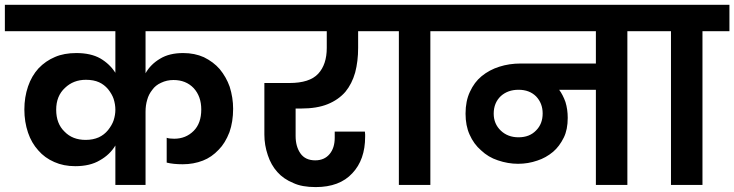

<svg xmlns="http://www.w3.org/2000/svg" viewBox="-41 -760 3018 789"><path d="M433.1 -162.1Q410.2 -124 369.1 -101.1Q329.1 -77.1 268.1 -77.1Q220.2 -77.1 182.1 -94.2Q142.6 -111.3 116.2 -142.1Q88.4 -172.9 74.2 -214.8Q59.1 -259.3 59.1 -310.1Q59.1 -360.4 74.2 -404.8Q88.9 -447.8 117.2 -479Q146.5 -509.8 185.1 -525.9Q222.2 -542 272.9 -542Q332 -542 371.1 -520Q410.2 -497.1 433.1 -460.9V-631.8H-21V-740.2H996.1V-631.8H557.1V-459Q578.1 -496.1 617.2 -519Q654.8 -542 711.9 -542Q758.8 -542 796.9 -524.9Q836.4 -505.4 861.8 -476.1Q888.7 -443.4 902.8 -403.8Q917 -358.9 917 -313Q917 -259.8 901.9 -216.8Q884.3 -171.4 857.9 -145Q828.6 -113.8 793 -100.1Q754.4 -85 710 -85Q670.9 -85 644 -91.8V-193.8Q654.3 -189.9 674.8 -189.9Q722.7 -189.9 754.9 -222.2Q786.1 -253.4 786.1 -310.1Q786.1 -363.8 754.9 -397.9Q723.1 -431.2 671.9 -431.2Q644.5 -431.2 621.1 -419.9Q598.1 -409.7 585 -391.1Q569.8 -372.1 564 -350.1Q557.1 -327.6 557.1 -300.8V0H433.1ZM189.9 -309.1Q189.9 -252 224.1 -219.2Q256.8 -185.1 311 -185.1Q341.3 -185.1 365.2 -195.8Q387.2 -206.1 402.8 -225.1Q419.4 -246.1 425.8 -265.1Q433.1 -287.6 433.1 -309.1Q433.1 -331.1 425.8 -354Q419.4 -373 402.8 -394Q386.7 -412.6 366.2 -421.9Q343.8 -432.1 312 -432.1Q260.7 -432.1 226.1 -398.9Q189.9 -365.7 189.9 -309.1Z M1528.8 -631.8H1430.7V-563Q1430.7 -508.3 1418.5 -461.9Q1405.3 -415.5 1378.4 -382.8Q1350.1 -350.1 1305.7 -332Q1261.7 -314 1195.8 -314H1173.8V-201.2Q1173.8 -158.2 1193.4 -129.9Q1213.4 -101.1 1254.4 -101.1Q1292 -101.1 1313.5 -127Q1334.5 -152.3 1334.5 -193.8V-219.2H1458.5Q1459.5 -214.4 1459.5 -207V-198.2Q1459.5 -103.5 1406.7 -47.9Q1354.5 8.8 1256.3 8.8Q1199.7 8.8 1164.6 -7.8Q1124 -24.4 1098.6 -53.2Q1072.8 -82 1059.6 -122.1Q1045.4 -163.6 1045.4 -207V-418.9H1148.4Q1231.4 -418.9 1266.6 -457Q1301.8 -495.1 1301.8 -563V-631.8H954.6V-740.2H1528.8Z M1487.3 -740.2H1838.4V-631.8H1727.5V0H1598.1V-631.8H1487.3Z M2089.8 -195.8Q2135.3 -195.8 2162.1 -224.1Q2189 -251 2189 -293.9Q2189 -335.4 2162.1 -363.8Q2134.8 -391.1 2089.8 -391.1Q2045.9 -391.1 2017.1 -365.2Q1987.8 -337.4 1987.8 -293Q1987.8 -251 2017.1 -223.1Q2045.9 -195.8 2089.8 -195.8ZM1795.9 -631.8V-740.2H2647.9V-631.8H2537.1V0H2407.7V-391.1H2256.8Q2272 -370.6 2282.7 -340.8Q2292 -310.5 2292 -275.9Q2292 -227.5 2275.9 -194.8Q2257.8 -158.2 2231.9 -136.2Q2202.1 -111.3 2167 -100.1Q2129.4 -86.9 2087.9 -86.9Q2046.4 -86.9 2004.9 -101.1Q1965.8 -113.8 1936 -142.1Q1905.8 -168 1888.7 -207Q1872.1 -243.7 1872.1 -293Q1872.1 -344.7 1890.1 -382.8Q1908.2 -422.4 1938 -446.8Q1970.2 -473.1 2010.7 -485.8Q2051.3 -499 2099.1 -499H2407.7V-631.8Z M2605.5 -740.2H2956.5V-631.8H2845.7V0H2716.3V-631.8H2605.5Z"/></svg>

Font: PoppinsZ SemiBold
Style: Regular
Weight: 600
Designer: Ninad Kale (Devanagari), Jonny Pinhorn (Latin)
Foundry: Indian Type Foundry
Version: Version 3.002;FEAKit 1.0